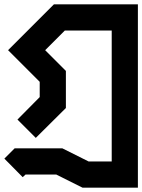

<svg xmlns="http://www.w3.org/2000/svg" viewBox="-32 -500 652 880"><path d="M600 -480V360H346L226 300H85L72 312L-12 227L35 180H254L374 240H480V-360H265L175 -270L270 -175V-5L132 132L48 48L150 -55V-125L5 -270L215 -480Z"/></svg>

Font: SOV_raksil
Style: Book
Weight: 400
Version: Version 1.00